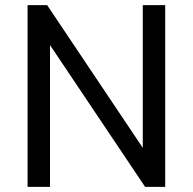

<svg xmlns="http://www.w3.org/2000/svg" viewBox="-20 -725 747 745"><path d="M87 0V-705H163L551 -126H534V-705H621V0H543L156 -577H174V0Z"/></svg>

Font: Nunito Sans 10pt SemiCondensed Medium
Style: Regular
Weight: 500
Width: 4
Designer: Vernon Adams
Foundry: Vernon Adams
Version: Version 3.101;gftools[0.9.27]